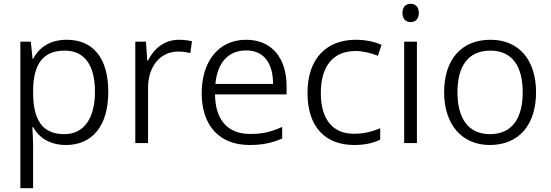

<svg xmlns="http://www.w3.org/2000/svg" viewBox="-20 -752 2893 1009"><path d="M331 -543C236 -543 183 -497 154 -443H151L142 -533H87V237H154V18C154 -12 152 -54 150 -84H154C182 -33 237 10 327 10C463 10 549 -88 549 -269C549 -451 466 -543 331 -543ZM320 -486C427 -486 479 -406 479 -270C479 -134 424 -47 318 -47C202 -47 154 -122 154 -267V-279C156 -414 205 -486 320 -486Z M920 -543C842 -543 787 -494 758 -434H754L747 -533H691V0H758V-290C758 -405 824 -481 916 -481C938 -481 960 -478 980 -473L989 -535C969 -540 944 -543 920 -543Z M1274 -543C1128 -543 1040 -429 1040 -262C1040 -91 1134 10 1291 10C1361 10 1409 -1 1463 -24V-85C1405 -59 1361 -48 1294 -48C1177 -48 1111 -122 1110 -256H1486V-300C1486 -443 1411 -543 1274 -543ZM1274 -487C1370 -487 1415 -416 1415 -311H1112C1122 -423 1180 -487 1274 -487Z M1841 10C1900 10 1943 -1 1978 -18V-78C1940 -62 1895 -49 1840 -49C1722 -49 1666 -133 1666 -264C1666 -403 1730 -484 1849 -484C1886 -484 1931 -473 1966 -459L1985 -516C1952 -532 1902 -543 1850 -543C1700 -543 1596 -449 1596 -264C1596 -85 1689 10 1841 10Z M2138 -732C2112 -732 2095 -715 2095 -684C2095 -653 2112 -636 2138 -636C2164 -636 2181 -653 2181 -684C2181 -715 2164 -732 2138 -732ZM2171 -533H2104V0H2171Z M2797 -267C2797 -436 2708 -543 2558 -543C2406 -543 2314 -441 2314 -267C2314 -96 2409 10 2554 10C2708 10 2797 -97 2797 -267ZM2384 -267C2384 -404 2440 -486 2557 -486C2676 -486 2727 -398 2727 -267C2727 -134 2674 -47 2555 -47C2438 -47 2384 -134 2384 -267Z"/></svg>

Font: Noto Kufi Arabic Light
Style: Regular
Weight: 300
Designer: Monotype Design Team, David Williams, Khaled Hosny
Foundry: Google LLC
Version: Version 2.109